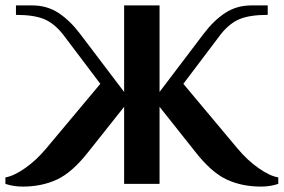

<svg xmlns="http://www.w3.org/2000/svg" viewBox="-30 -680 1049 710"><path d="M-10 0V-24Q21 -29 62.5 -58Q104 -87 140 -130L341 -370L202 -554Q169 -595 131.5 -610Q94 -625 29 -625V-660H89Q144 -660 186.5 -632Q229 -604 266 -555L429 -340V-660H560V-340L723 -555Q760 -604 802.5 -632Q845 -660 900 -660H960V-625Q895 -625 857.5 -610Q820 -595 787 -554L648 -370L849 -130Q885 -87 926.5 -58Q968 -29 999 -24V0Q969 10 935 10Q864 10 807.5 -16.5Q751 -43 691 -120L560 -285V0H429V-285L298 -120Q238 -43 181.5 -16.5Q125 10 54 10Q20 10 -10 0Z"/></svg>

Font: Philosopher
Style: Bold
Weight: 700
Designer: Jovanny Lemonad
Foundry: Jovanny Lemonad
Version: Version 2.000